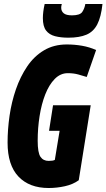

<svg xmlns="http://www.w3.org/2000/svg" viewBox="-20 -933 534 963"><path d="M224 10Q127 10 72.5 -47.5Q18 -105 18 -218Q18 -284 28 -353Q38 -422 60 -485.5Q82 -549 116.5 -600Q151 -651 200.5 -680.5Q250 -710 315 -710Q354 -710 391.5 -703.5Q429 -697 462 -682L415 -547Q396 -553 372.5 -559.5Q349 -566 320 -566Q283 -566 254.5 -537Q226 -508 207 -459.5Q188 -411 178.5 -350.5Q169 -290 169 -227Q169 -167 183 -146.5Q197 -126 224 -126Q246 -126 255 -131L279 -277H226L246 -405H435L375 -29Q346 -8 305.5 1Q265 10 224 10ZM323 -744Q285 -744 256 -751.5Q227 -759 211 -780Q195 -801 195 -842Q195 -873 204 -913H290Q288 -906 287.5 -902Q287 -898 287 -894Q287 -877 299.5 -866.5Q312 -856 341 -856Q381 -856 392.5 -873Q404 -890 408 -913H494Q487 -848 468 -811Q449 -774 413.5 -759Q378 -744 323 -744Z"/></svg>

Font: Georama Condensed ExtraBold
Style: Italic
Weight: 800
Width: 3
Italic angle: -9°
Designer: Jean-Baptiste Levee
Foundry: Production Type
Version: Version 1.000